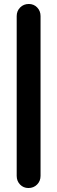

<svg xmlns="http://www.w3.org/2000/svg" viewBox="-20 -821 288 966"><path d="M123 125Q98 125 81 107.5Q64 90 64 64V-740Q64 -766 81.5 -783.5Q99 -801 125 -801Q150 -801 167 -783.5Q184 -766 184 -740V64Q184 90 166.5 107.5Q149 125 123 125Z"/></svg>

Font: Quicksand
Style: Bold
Weight: 700
Version: Version 3.000